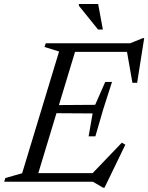

<svg xmlns="http://www.w3.org/2000/svg" viewBox="-40 -886 722 936"><path d="M248 -635 177 -657 183 -675H338.5L134 0H-19.5L-14 -18L68 -41.5ZM577.5 -642.5 602.5 -633H276L289.5 -675H594L656 -700H663L628.5 -482.5H605.5ZM462.5 29 413 0H83L97 -42H447.5L402.5 -32.5L554 -190.5L571 -180.5L469.5 29ZM425 -221.5H392L411.5 -333L185.5 -334.5L197.5 -373.5L424 -375L473 -486.5H506L463.5 -354ZM461.5 -742H438L344.5 -858V-866.5H438.5Z"/></svg>

Font: Newsreader 24pt
Style: Italic
Weight: 400
Italic angle: -17°
Designer: Hugues Gentile
Foundry: Production Type
Version: Version 1.003